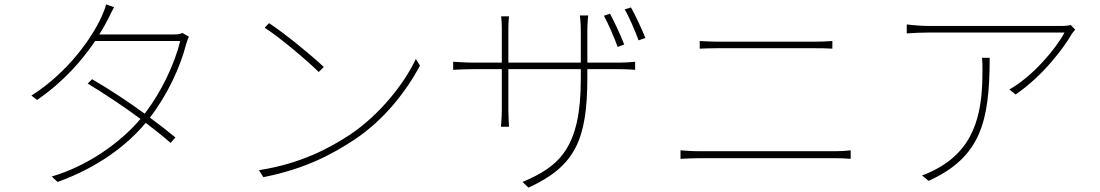

<svg xmlns="http://www.w3.org/2000/svg" viewBox="-20 -811 5040 880"><path d="M503 -778 466 -791C463 -774 452 -749 447 -738C405 -642 292 -479 124 -373L150 -353C274 -438 358 -537 416 -623H806C781 -521 722 -392 643 -290C566 -346 483 -401 402 -448L382 -428C461 -380 547 -323 624 -266C529 -154 378 -49 217 -2L244 23C429 -44 561 -144 648 -248C690 -216 729 -185 762 -156L784 -181C749 -210 709 -241 667 -272C747 -375 806 -503 833 -608C835 -615 841 -634 846 -643L816 -660C806 -655 795 -653 772 -653H435C451 -678 464 -702 475 -723C483 -739 493 -761 503 -778Z M1213 -705 1193 -684C1269 -635 1392 -529 1441 -481L1464 -504C1412 -554 1285 -658 1213 -705ZM1167 -31 1187 1C1380 -37 1504 -105 1603 -170C1744 -263 1844 -397 1905 -510L1886 -541C1834 -429 1721 -285 1583 -193C1490 -132 1359 -61 1167 -31Z M2776 -748 2748 -739C2767 -704 2796 -638 2811 -596L2841 -607C2825 -649 2794 -715 2776 -748ZM2872 -777 2843 -768C2864 -733 2890 -671 2907 -626L2938 -637C2921 -680 2891 -743 2872 -777ZM2057 -528V-491C2057 -491 2112 -494 2149 -494H2280V-306C2280 -275 2276 -230 2276 -230H2313C2313 -230 2310 -277 2310 -306V-494H2642V-449C2642 -134 2545 -49 2375 23L2402 49C2617 -49 2672 -172 2672 -457V-494H2818C2854 -494 2891 -491 2891 -491V-528C2891 -528 2854 -524 2818 -524H2672V-669C2672 -707 2676 -740 2676 -740H2638C2638 -740 2642 -707 2642 -669V-524H2310V-682C2310 -711 2313 -736 2313 -736H2277C2279 -721 2280 -695 2280 -681V-524H2149C2114 -524 2057 -528 2057 -528Z M3187 -623V-588C3214 -589 3235 -590 3266 -590C3308 -590 3663 -590 3709 -590C3740 -590 3769 -590 3795 -588V-623C3769 -621 3741 -620 3709 -620C3662 -620 3308 -620 3266 -620C3235 -620 3214 -622 3187 -623ZM3099 -122V-83C3128 -84 3150 -86 3183 -86C3235 -86 3754 -86 3807 -86C3831 -86 3855 -85 3879 -83V-122C3855 -119 3833 -118 3807 -118C3754 -118 3235 -118 3183 -118C3150 -118 3128 -120 3099 -122Z M4908 -675 4888 -696C4878 -694 4861 -692 4851 -692C4783 -692 4274 -692 4241 -692C4208 -692 4167 -695 4136 -699V-658C4167 -660 4208 -662 4241 -662C4273 -662 4780 -662 4859 -662C4820 -587 4710 -458 4606 -401L4635 -378C4764 -466 4859 -597 4892 -655C4897 -663 4903 -669 4908 -675ZM4516 -546H4481C4483 -526 4483 -508 4483 -491C4483 -322 4463 -143 4280 -41C4261 -30 4228 -14 4206 -7L4236 18C4474 -90 4516 -252 4516 -546Z"/></svg>

Font: Noto Sans CJK SC Thin
Style: Regular
Weight: 100
Designer: Ryoko NISHIZUKA 西塚涼子 (kana, bopomofo & ideographs); Paul D. Hunt (Latin, Greek & Cyrillic); Sandoll Communications 산돌커뮤니
Foundry: Adobe
Version: Version 2.004;hotconv 1.0.118;makeotfexe 2.5.65603